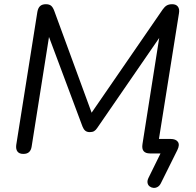

<svg xmlns="http://www.w3.org/2000/svg" viewBox="-20 -732 935 916"><path d="M747.5 142.1Q741.2 154.8 731.3 160.1Q721.3 165.5 711.1 164.2Q700.9 163 693.4 156.9Q685.8 150.9 683.9 140.4Q682 130 688.3 116.9L758.4 -25.5V0H695.3Q674.5 0 665.3 -11Q656 -21.9 659.9 -45.7L746.7 -596.4H770.8L444.3 -122.2Q437 -110.9 428.9 -106.3Q420.9 -101.7 408.6 -101.7Q394.9 -101.7 386.9 -108.3Q378.8 -114.9 373.5 -128.6L199 -595.1H220L131.1 -33.6Q128.7 -16.1 119.1 -6.9Q109.4 2.3 91.4 2.3Q72.1 2.3 63.5 -8.8Q55 -20 57.4 -39.9L158.3 -675.5Q161.7 -694.5 171.6 -703.2Q181.5 -711.9 199 -711.9Q215 -711.9 223.8 -704.6Q232.5 -697.3 238.8 -680.3L426.8 -167.9H398.9L756.4 -687.1Q765.6 -700.2 775.8 -706.1Q786 -711.9 801.5 -711.9Q819.9 -711.9 828.6 -700.5Q837.3 -689.1 833.9 -669.1L734 -42.2L722.7 -69.1H793.5Q818.9 -69.1 828.7 -55.2Q838.4 -41.3 826.2 -16.3Z"/></svg>

Font: Nunito ExtraLight
Style: Italic
Weight: 200
Italic angle: -9°
Designer: Vernon Adams
Foundry: Vernon Adams
Version: Version 3.602